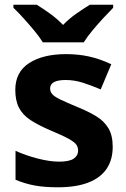

<svg xmlns="http://www.w3.org/2000/svg" viewBox="-20 -786 537 816"><path d="M459 -162Q459 -107 433 -68.5Q407 -30 355 -10Q303 10 226 10Q169 10 128 2.5Q87 -5 46 -22V-145Q90 -125 141 -112Q192 -99 231 -99Q275 -99 293.5 -112Q312 -125 312 -146Q312 -160 304.5 -171Q297 -182 272 -196Q247 -210 194 -232Q143 -254 110 -275.5Q77 -297 61 -327.5Q45 -358 45 -404Q45 -480 104 -518Q163 -556 261 -556Q312 -556 358 -546Q404 -536 453 -513L408 -406Q368 -423 332 -434.5Q296 -446 259 -446Q226 -446 209.5 -437Q193 -428 193 -410Q193 -397 201.5 -386.5Q210 -376 234.5 -364Q259 -352 307 -332Q354 -313 388 -292.5Q422 -272 440.5 -241.5Q459 -211 459 -162ZM162 -606Q148 -629 125.5 -656Q103 -683 79.5 -709Q56 -735 37 -753V-766H136Q162 -750 192 -728.5Q222 -707 248 -680Q274 -707 305 -728.5Q336 -750 362 -766H461V-753Q443 -735 419 -709Q395 -683 372.5 -656Q350 -629 336 -606Z"/></svg>

Font: Noto Sans Armenian
Style: Bold
Weight: 700
Version: Version 2.007